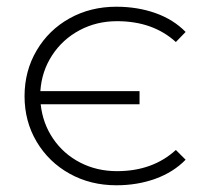

<svg xmlns="http://www.w3.org/2000/svg" viewBox="-20 -547 608 571"><path d="M326 4Q249 4 187 -30.5Q125 -65 89 -125.5Q53 -186 53 -261Q53 -336 89 -397Q125 -458 187 -492.5Q249 -527 326 -527Q389 -527 442.5 -508Q496 -489 532 -452L503 -422Q435 -484 328 -484Q267 -484 216.5 -457Q166 -430 135 -382.5Q104 -335 100 -276H395V-237H101Q107 -180 138 -134.5Q169 -89 218.5 -63.5Q268 -38 328 -38Q434 -38 503 -101L532 -72Q496 -35 442.5 -15.5Q389 4 326 4Z"/></svg>

Font: Hilab Light
Style: Regular
Weight: 300
Designer: Cristianderson Lima
Foundry: Cristianderson
Version: Version 1.0